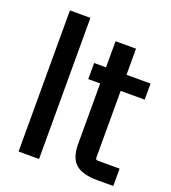

<svg xmlns="http://www.w3.org/2000/svg" viewBox="-125 -769 770 863"><g transform="rotate(20 259.5 -337.5)"><path d="M160 0H62V-675H160Z M515 -490V-413H400V-94Q400 -83 411 -83H515V0H440Q367 0 334.5 -28.5Q302 -57 302 -123V-413H245V-490H302V-615H400V-490Z"/></g></svg>

Font: Gemunu Libre SemiBold
Style: Regular
Weight: 600
Designer: Puspanada Ekanayake, Sola Matas, Pathum Egodawatta, Kosala Senevirathne
Foundry: mooniak
Version: Version 1.100